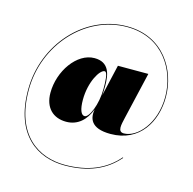

<svg xmlns="http://www.w3.org/2000/svg" viewBox="-137 -928 1284 1280"><g transform="rotate(15 505.0 -288.0)"><path d="M545 -368C545 -450 529.5 -529 429 -529C308 -529 204 -380 204 -230C204 -126 265 -70 354.5 -70C434.5 -70 488.5 -121.5 517.5 -198.5C507 -138.5 521 -68 661 -68C862 -68 955 -231 955 -401C955 -584 838 -790 585 -790C292 -790 55 -524 55 -211C55 104 236 214 419 214C582 214 701 162 785 64L781.5 61.5C698 158.5 580.5 209.5 419 209.5C239 209.5 59.5 101 59.5 -211C59.5 -522 297 -785.5 585 -785.5C836 -785.5 950.5 -581 950.5 -401C950.5 -216.5 838.5 -94.5 746.5 -94.5C700.5 -94.5 715.5 -147 726.5 -196L802 -520H592L542 -303.5C544 -324.5 545 -346 545 -368ZM539 -346C539 -236.5 495 -138 464 -138C440 -138 425 -174 425 -241C425 -365 483.5 -462 516.5 -462C538.5 -462 539 -388 539 -346Z"/></g></svg>

Font: Bodoni* 36pt Fatface
Style: Regular
Weight: 900
Version: Version 2.3